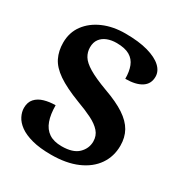

<svg xmlns="http://www.w3.org/2000/svg" viewBox="-171 -852 942 991"><g transform="rotate(30 300.5 -357.0)"><path d="M271 10Q204 10 157.5 -2.5Q111 -15 83 -35.5Q55 -56 42.5 -81Q30 -106 30 -130Q30 -164 48.5 -184.5Q67 -205 98 -214Q129 -223 165 -223Q165 -169 178.5 -131.5Q192 -94 221 -74.5Q250 -55 297 -55Q364 -55 395.5 -85.5Q427 -116 427 -158Q427 -192 406 -216Q385 -240 347 -259Q309 -278 257 -297Q171 -330 123 -363Q75 -396 56 -435Q37 -474 37 -523Q37 -584 70.5 -629Q104 -674 161.5 -699Q219 -724 292 -724Q373 -724 427.5 -708.5Q482 -693 510 -667Q538 -641 538 -608Q538 -565 504 -543Q470 -521 408 -521Q408 -564 396 -595Q384 -626 355.5 -642.5Q327 -659 277 -659Q247 -659 222.5 -649.5Q198 -640 183.5 -620.5Q169 -601 169 -571Q169 -543 183.5 -519Q198 -495 237 -471.5Q276 -448 349 -421Q425 -394 471 -363.5Q517 -333 538 -295.5Q559 -258 559 -209Q559 -145 525 -95.5Q491 -46 426.5 -18Q362 10 271 10Z"/></g></svg>

Font: Noto Serif Armenian
Style: Bold
Weight: 700
Version: Version 2.007